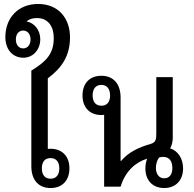

<svg xmlns="http://www.w3.org/2000/svg" viewBox="-20 -941 976 968"><path d="M172 -921C72 -921 7 -851 7 -754C7 -692 43 -650 98 -650C147 -650 183 -691 183 -743C183 -788 155 -825 114 -833C126 -844 144 -850 166 -850C223 -850 251 -807 251 -750C251 -669 213 -631 138 -585V-103C138 -33 175 7 235 7C294 7 330 -31 330 -93C330 -154 292 -191 235 -191C230 -191 225 -191 221 -190V-546C291 -598 333 -659 333 -753C333 -847 276 -921 172 -921ZM97 -697C73 -697 60 -717 60 -742C60 -767 73 -787 97 -787C120 -787 134 -767 134 -742C134 -717 120 -697 97 -697ZM235 -144C264 -144 279 -124 279 -92C279 -60 264 -40 235 -40C206 -40 191 -60 191 -92C191 -125 206 -144 235 -144Z M808 7C865 7 903 -31 903 -92C903 -141 878 -180 838 -193C847 -209 851 -228 851 -247V-552H768V-270C768 -239 767 -223 738 -215C683 -199 628 -175 591 -130H588V-449C588 -519 551 -559 491 -559C432 -559 396 -521 396 -459C396 -398 434 -361 491 -361C496 -361 501 -362 505 -362V0H588C612 -78 663 -123 722 -141C716 -126 713 -109 713 -92C713 -31 750 7 808 7ZM491 -408C462 -408 447 -428 447 -460C447 -492 462 -513 491 -513C520 -513 535 -492 535 -460C535 -427 520 -408 491 -408ZM808 -42C781 -42 766 -65 766 -94C766 -112 771 -132 782 -147C789 -149 796 -150 802 -150C837 -150 849 -125 849 -93C849 -63 835 -42 808 -42Z"/></svg>

Font: Noto Sans Thai Looped SemiCondensed
Style: Regular
Weight: 400
Width: 4
Designer: Sasikarn Vongin, Ben Mitchell
Foundry: The Fontpad Ltd
Version: Version 1.001